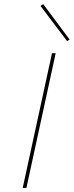

<svg xmlns="http://www.w3.org/2000/svg" viewBox="-20 -918 360 938"><path d="M308 -717 178 -889 191 -898 320 -725ZM91 0 234 -658H252L109 0Z"/></svg>

Font: EauTestInfant Thin
Style: Italic
Weight: 250
Italic angle: -12°
Designer: Christian Thalmann (Catharsis Fonts)
Version: Version 0.001;PS 000.001;hotconv 1.0.88;makeotf.lib2.5.64775